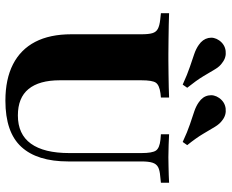

<svg xmlns="http://www.w3.org/2000/svg" viewBox="-90 -722 824 683"><g transform="rotate(90 321.5 -381.0)"><path d="M102.4 -369.4V-472.6Q102.4 -498.4 98.4 -511.7Q94.4 -525 83.1 -531Q71.8 -537.1 50 -539.5L27.4 -541.9V-571Q44.4 -570.2 69 -569.8Q93.5 -569.4 120.6 -569Q147.6 -568.5 172.6 -568.5H183.9H196Q219.4 -568.5 243.5 -569Q267.7 -569.4 289.9 -569.8Q312.1 -570.2 327.4 -571V-541.9L312.1 -540.3Q283.1 -536.3 274.6 -523.8Q266.1 -511.3 266.1 -472.6V-369.4ZM338.7 11.3Q262.1 11.3 209.3 -15.7Q156.5 -42.7 129.4 -94.8Q102.4 -146.8 102.4 -223.4V-369.4H266.1V-182.3Q266.1 -108.9 297.2 -71Q328.2 -33.1 391.1 -33.1Q458.1 -33.1 491.5 -79.4Q525 -125.8 525 -216.1V-369.4H554.8V-212.1Q554.8 -101.6 502.8 -45.2Q450.8 11.3 338.7 11.3ZM525 -369.4V-472.6Q525 -511.3 516.1 -524.2Q507.3 -537.1 477.4 -540.3L458.1 -541.9V-571Q472.6 -570.2 495.6 -569.4Q518.5 -568.5 539.5 -568.5Q554.8 -568.5 571.4 -569Q587.9 -569.4 603.6 -569.8Q619.4 -570.2 630.6 -571V-541.9L608.1 -539.5Q586.3 -537.9 575 -531.9Q563.7 -525.8 559.3 -512.1Q554.8 -498.4 554.8 -472.6V-369.4ZM281.5 -619.4Q244.4 -636.3 217.7 -645.2Q191.1 -654 172.6 -660.5Q154 -666.9 140.3 -676.6Q120.2 -690.3 115.7 -710.5Q111.3 -730.6 124.2 -749.2Q138.7 -769.4 161.7 -772.2Q184.7 -775 203.2 -760.5Q216.9 -751.6 227 -734.3Q237.1 -716.9 252 -692.3Q266.9 -667.7 292.7 -635.5ZM485.5 -619.4Q449.2 -636.3 422.6 -645.2Q396 -654 377 -660.5Q358.1 -666.9 344.4 -676.6Q324.2 -690.3 320.2 -710.5Q316.1 -730.6 329 -749.2Q343.5 -769.4 366.5 -772.2Q389.5 -775 408.1 -760.5Q421 -751.6 431.5 -734.3Q441.9 -716.9 456.5 -692.3Q471 -667.7 496.8 -635.5Z"/></g></svg>

Font: Playfair 5pt SemiExpanded Light Black
Style: Regular
Weight: 900
Version: Version 2.203